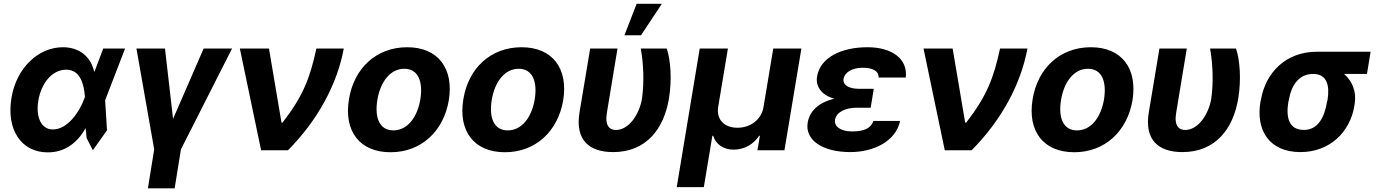

<svg xmlns="http://www.w3.org/2000/svg" viewBox="-20 -806 7393 1030"><path d="M235.1 11.4C329.5 12.1 397 -42.3 439.3 -119L444.6 -65.7L478 0L554 -106.9L544 -268.1L650.9 -545.5H533.7L487.6 -423.3L485.1 -421.2C468 -498.9 409.1 -552.6 317.1 -552.6C186.8 -552.6 67.8 -442.5 41.5 -280.9C13.1 -110.1 94.1 10.7 235.1 11.4ZM185.4 -265.6C201.7 -361.9 260.3 -432.2 335.6 -432.2C410.2 -432.2 430 -354.8 435 -292.6L435.7 -285.9L431.8 -275.9C407 -207.4 343.4 -111.5 263.5 -111.5C201.7 -111.5 171.2 -176.1 185.4 -265.6Z M712 -545.5 807.2 -4.6 773.4 204.5H916.9L950.6 -4.6L1224.8 -545.5H1072.4L908.4 -168.3L865.1 -545.5Z M1380.7 0H1524.9C1683.9 -160.2 1788.7 -353.3 1824.2 -545.5H1677.2C1643.1 -386.7 1605.1 -289.4 1495.7 -148.4H1490.1L1422.9 -545.5H1266.7Z M2075.3 10.7C2239.3 10.7 2359.7 -101.6 2387.8 -268.5C2415.1 -438.2 2330.6 -552.6 2164.4 -552.6C1999.3 -552.6 1878.9 -440.7 1851.9 -273.1C1823.9 -103.7 1908.4 10.7 2075.3 10.7ZM2004.3 -269.2C2019.9 -365.4 2072.4 -437.1 2149.1 -437.1C2223.7 -437.1 2250 -367.9 2235.1 -273.8C2219.1 -177.6 2166.5 -106.5 2090.2 -106.5C2015.3 -106.5 1989 -175.4 2004.3 -269.2Z M2688.9 10.7C2853 10.7 2973.4 -101.6 3001.4 -268.5C3028.8 -438.2 2944.2 -552.6 2778.1 -552.6C2612.9 -552.6 2492.5 -440.7 2465.6 -273.1C2437.5 -103.7 2522 10.7 2688.9 10.7ZM2617.9 -269.2C2633.5 -365.4 2686.1 -437.1 2762.8 -437.1C2837.4 -437.1 2863.6 -367.9 2848.7 -273.8C2832.7 -177.6 2780.2 -106.5 2703.8 -106.5C2628.9 -106.5 2602.6 -175.4 2617.9 -269.2Z M3146 -545.5 3088.8 -203.1C3064.6 -55.8 3139.6 9.9 3269.5 9.9C3447.4 9.9 3541.9 -115.8 3568.5 -277C3585.9 -380.7 3577.1 -485.8 3556.8 -545.5H3417.6C3432.2 -464.5 3436.4 -364 3424 -277C3410.2 -192.5 3353.7 -108.7 3284.1 -108.7C3250.4 -108.7 3223.7 -131 3235.8 -201.7L3292.6 -545.5ZM3329.9 -616.8H3418.7L3530.5 -785.5H3395.2Z M3610.4 197.8H3755.7L3801.5 -77.4H3805.8C3820 -30.9 3862.6 -3.2 3915.8 -3.2C3971.2 -3.2 4022 -30.9 4052.2 -77.4H4056.5L4043.3 0H4188.2L4279.1 -545.5H4128.2L4076 -232.2C4065.3 -166.5 4008.5 -120.7 3936.1 -120.7C3864 -120.7 3822.1 -166.5 3832.7 -232.2L3884.9 -545.5H3733.7Z M4667.3 -329.5H4590.2C4531.2 -329.5 4500.4 -350.9 4505.3 -383.5C4511 -415.1 4546.9 -442.5 4607.6 -442.5C4660.5 -442.5 4695 -425.8 4693.2 -389.9H4839.1C4850.9 -492.5 4762.1 -552.6 4633.9 -552.6C4491.5 -552.6 4379.6 -496.4 4363.3 -395.6C4354.8 -345.9 4382.5 -297.6 4455.6 -276.3C4368.3 -256 4322.8 -207 4312.9 -148.4C4296.9 -51.5 4397.7 9.9 4540.8 9.9C4666.2 9.9 4785.9 -47.6 4808.6 -157.3H4665.5C4653.4 -120.4 4619 -100.9 4551.8 -100.9C4485.8 -100.9 4454.5 -130 4459.5 -163C4467.3 -207.4 4520.2 -228 4573.5 -228H4650.9Z M5048.3 0H5192.5C5351.6 -160.2 5456.3 -353.3 5491.8 -545.5H5344.8C5310.7 -386.7 5272.7 -289.4 5163.4 -148.4H5157.7L5090.6 -545.5H4934.3Z M5742.9 10.7C5907 10.7 6027.3 -101.6 6055.4 -268.5C6082.7 -438.2 5998.2 -552.6 5832 -552.6C5666.9 -552.6 5546.5 -440.7 5519.5 -273.1C5491.5 -103.7 5576 10.7 5742.9 10.7ZM5671.9 -269.2C5687.5 -365.4 5740.1 -437.1 5816.8 -437.1C5891.3 -437.1 5917.6 -367.9 5902.7 -273.8C5886.7 -177.6 5834.2 -106.5 5757.8 -106.5C5682.9 -106.5 5656.6 -175.4 5671.9 -269.2Z M6199.9 -545.5 6142.8 -203.1C6118.6 -55.8 6193.5 9.9 6323.5 9.9C6501.4 9.9 6595.9 -115.8 6622.5 -277C6639.9 -380.7 6631 -485.8 6610.8 -545.5H6471.6C6486.2 -464.5 6490.4 -364 6478 -277C6464.1 -192.5 6407.7 -108.7 6338.1 -108.7C6304.3 -108.7 6277.7 -131 6289.8 -201.7L6346.6 -545.5Z M6744.3 -269.9 6741.5 -258.5C6716.6 -105.8 6790.1 9.9 6956 9.9C7114.7 9.9 7223 -98.7 7245.7 -238.6L7247.2 -248.6C7258.5 -313.9 7233.7 -371.8 7190.3 -409.4H7313.2L7332.7 -528.4H7044C6878.6 -528.4 6768.8 -416.9 6744.3 -269.9ZM6891.3 -258.5 6894.2 -269.9C6906.6 -345.2 6946 -409.4 7024.5 -409.4C7099.8 -409.4 7114 -345.2 7101.6 -269.9L7098.7 -258.5C7085.2 -175.8 7049.4 -109 6975.5 -109C6893.8 -109 6878.2 -175.8 6891.3 -258.5Z"/></svg>

Font: Margiela Sans
Style: Bold Italic
Weight: 700
Italic angle: -9.39999°
Designer: Stefan Endress, Andreas Faust
Version: Version 1.100;FEAKit 1.0